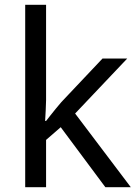

<svg xmlns="http://www.w3.org/2000/svg" viewBox="-20 -780 574 800"><path d="M172 -363Q172 -347 170.5 -321Q169 -295 168 -276H172Q178 -284 190 -299Q202 -314 214.5 -329.5Q227 -345 236 -355L407 -536H510L293 -307L525 0H419L233 -250L172 -197V0H85V-760H172Z"/></svg>

Font: uhindi85
Style: Book
Weight: 400
Designer: Jelle Bosma - Monotype Design Team
Foundry: Monotype Imaging Inc.
Version: Version 2.003